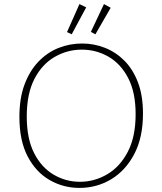

<svg xmlns="http://www.w3.org/2000/svg" viewBox="-20 -913 794 940"><path d="M369 7Q290 7 223 -31.5Q156 -70 115.5 -147Q75 -224 75 -341Q75 -432 100 -499Q125 -566 168 -611Q211 -656 266 -678Q321 -700 382 -700Q440 -700 493.5 -679Q547 -658 589 -616Q631 -574 655.5 -509.5Q680 -445 680 -357Q680 -240 637.5 -159Q595 -78 524.5 -35.5Q454 7 369 7ZM371 -23Q442 -23 504.5 -59.5Q567 -96 605.5 -169.5Q644 -243 644 -354Q644 -461 607.5 -531Q571 -601 511 -635.5Q451 -670 380 -670Q310 -670 248 -634.5Q186 -599 148.5 -526.5Q111 -454 111 -343Q111 -234 147 -163.5Q183 -93 242.5 -58Q302 -23 371 -23ZM447 -745 425 -757 489 -893 522 -875ZM331 -745 308 -756 369 -893 402 -877Z"/></svg>

Font: Bitter Thin ExtraLight
Style: Regular
Weight: 250
Version: Version 2.002